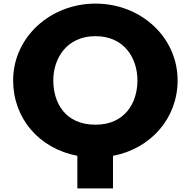

<svg xmlns="http://www.w3.org/2000/svg" viewBox="-20 -860 1060 1067"><path d="M276.2 -413C276.2 -536 351 -659 510.5 -659C671.2 -659 743.8 -536 743.8 -413C743.8 -290 675.5 -167 510.5 -167C341.2 -167 276.2 -290 276.2 -413ZM53 -413C53 -203.4 196.1 -34.7 409.9 5.8V187H607.9V6C818.5 -34.1 967 -203.1 967 -413C967 -654 762.5 -840 510.5 -840C260.8 -840 53 -654 53 -413Z"/></svg>

Font: Hussar
Style: BdWide
Weight: 700
Foundry: Cannot Into Space Fonts
Version: Version 2.00